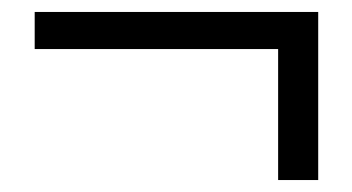

<svg xmlns="http://www.w3.org/2000/svg" viewBox="-20 -419 589 321"><path d="M445 -118H512V-399H38V-337H445Z"/></svg>

Font: Noto Sans HK DemiLight
Style: Regular
Weight: 350
Designer: Ryoko NISHIZUKA 西塚涼子 (kana, bopomofo & ideographs); Paul D. Hunt (Latin, Greek & Cyrillic); Sandoll Communications 산돌커뮤니
Foundry: Adobe
Version: Version 2.004;hotconv 1.0.118;makeotfexe 2.5.65603